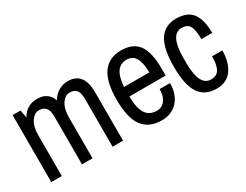

<svg xmlns="http://www.w3.org/2000/svg" viewBox="-61 -910 1658 1296"><g transform="rotate(-30 768.0 -261.5)"><path d="M495.7 -534.8Q619 -534.8 619 -376.2V0H537.4V-371Q537.4 -421.8 519.8 -441.8Q502.2 -461.8 467.2 -461.8Q432.2 -461.8 406.6 -423.1Q381 -384.4 381 -319.3V0H298.9V-371Q298.9 -421.4 280.8 -441.6Q262.8 -461.8 228.1 -461.8Q193.3 -461.8 167.5 -423.1Q141.6 -384.4 141.6 -319.3V0H59.5V-522.2H121.2L132.5 -461.8Q172.9 -534.8 257.4 -534.8Q341.9 -534.8 368.4 -458.3Q389.2 -495.7 423.1 -515.2Q457 -534.8 495.7 -534.8Z M1087.7 -289.3V-236.8H805Q805.4 -146 833.4 -103.2Q861.4 -60.4 919.6 -60.4Q958.7 -60.4 982.8 -92.3Q1007 -124.2 1007 -178.1H1087.7Q1087.7 -91.2 1040.6 -39.3Q993.5 12.6 917 12.6Q817.1 12.6 768.2 -52.8Q719.4 -118.2 719.4 -259.6Q719.4 -401 768 -467.9Q816.7 -534.8 910.1 -534.8Q1003.5 -534.8 1045.6 -476.5Q1087.7 -418.3 1087.7 -289.3ZM805.8 -310.6H1002.6Q1002.6 -384.9 980.7 -423.3Q958.7 -461.8 910.9 -461.8Q863.2 -461.8 837.1 -424.4Q811 -387.1 805.8 -310.6Z M1503.9 -329.3H1419.6Q1419.6 -399.2 1403.1 -430.5Q1386.6 -461.8 1341.2 -461.8Q1295.8 -461.8 1273.2 -416.2Q1250.7 -370.5 1250.7 -279.3V-242.8Q1250.7 -151.6 1273.2 -106Q1295.8 -60.4 1341.2 -60.4Q1386.6 -60.4 1405.3 -93.2Q1424 -126 1424 -192.9H1503.9Q1503.9 -150.3 1494.8 -114.2Q1485.7 -78.2 1467.2 -49.3Q1448.7 -20.4 1417.2 -3.9Q1385.8 12.6 1344 12.6Q1251.5 12.6 1208.3 -53.4Q1165.1 -119.5 1165.1 -260.6Q1165.1 -401.8 1208.5 -468.3Q1252 -534.8 1339.7 -534.8Q1427.5 -534.8 1465.7 -483.1Q1503.9 -431.4 1503.9 -329.3Z"/></g></svg>

Font: Puralecka Narrow
Style: Regular
Weight: 400
Designer: Hector Gatti, Marcela Romero, Pablo Cosgaya and Nicolas Silva
Version: Version 1.004;PS 001.004;hotconv 1.0.70;makeotf.lib2.5.58329